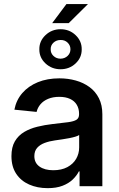

<svg xmlns="http://www.w3.org/2000/svg" viewBox="-20 -929 592 958"><path d="M217.8 9.8Q166.5 9.8 125.5 -8.3Q84.5 -26.4 60.8 -62Q37.1 -97.7 37.1 -149.9Q37.1 -194.8 54.2 -223.9Q71.3 -252.9 100.3 -270.3Q129.4 -287.6 166.3 -296.6Q203.1 -305.7 242.2 -310.1Q291 -315.4 319.8 -319.3Q348.6 -323.2 361.6 -331.5Q374.5 -339.8 374.5 -358.4V-361.8Q374.5 -387.2 363 -406.2Q351.6 -425.3 329.6 -435.5Q307.6 -445.8 275.9 -445.8Q244.1 -445.8 220.2 -435.8Q196.3 -425.8 181.9 -408.7Q167.5 -391.6 162.6 -370.6L51.8 -381.8Q61 -429.7 91.3 -464.6Q121.6 -499.5 168.7 -518.8Q215.8 -538.1 276.4 -538.1Q319.3 -538.1 357.9 -527.3Q396.5 -516.6 426.5 -494.6Q456.5 -472.7 473.6 -438.7Q490.7 -404.8 490.7 -358.9V0H377V-73.7H373.5Q362.3 -51.8 342.3 -32.7Q322.3 -13.7 291.7 -2Q261.2 9.8 217.8 9.8ZM245.6 -79.6Q287.1 -79.6 316.2 -95.2Q345.2 -110.8 360.1 -136.7Q375 -162.6 375 -193.4V-255.4Q369.1 -251 356.2 -247.1Q343.3 -243.2 325.7 -239.7Q308.1 -236.3 289.6 -233.6Q271 -231 254.4 -228.5Q226.1 -224.6 202.6 -215.8Q179.2 -207 165.3 -191.2Q151.4 -175.3 151.4 -149.9Q151.4 -116.2 177.2 -97.9Q203.1 -79.6 245.6 -79.6ZM240.2 -813.5 311.5 -908.7H418.9L322.8 -813.5ZM282.2 -583.5Q238.3 -583.5 207 -612.5Q175.8 -641.6 176.3 -683.1Q175.8 -724.1 207 -753.7Q238.3 -783.2 282.2 -783.2Q326.2 -783.2 357.2 -753.7Q388.2 -724.1 387.7 -683.1Q388.2 -641.6 357.2 -612.5Q326.2 -583.5 282.2 -583.5ZM282.2 -636.2Q303.2 -636.7 317.4 -650.1Q331.5 -663.6 331.5 -683.1Q331.5 -702.6 317.4 -716.3Q303.2 -730 282.2 -729.5Q261.2 -729.5 246.8 -716.1Q232.4 -702.6 232.9 -683.1Q232.4 -663.6 246.8 -649.9Q261.2 -636.2 282.2 -636.2Z"/></svg>

Font: Inter Cardless Tabular Medium
Style: Regular
Weight: 500
Designer: Rasmus Andersson
Foundry: rsms
Version: Version 4.000;git-4fc901f